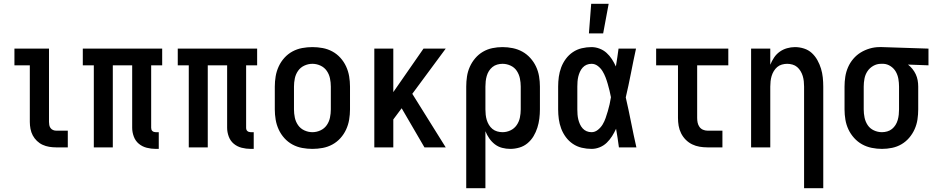

<svg xmlns="http://www.w3.org/2000/svg" viewBox="-20 -776 4915 1011"><path d="M275 0Q257 0 239 -3Q221 -6 204.5 -13.5Q188 -21 174.5 -34Q161 -47 152.5 -63Q144 -79 140.5 -97.5Q137 -116 137 -134V-432H56V-520H238V-134Q238 -126 239.5 -117.5Q241 -109 246 -102Q251 -95 259 -91.5Q267 -88 275 -88H337V0Z M800 8Q776 8 752.5 2Q729 -4 711 -19Q693 -34 684.5 -57Q676 -80 676 -103V-432H574V0H474V-432H416V-520H834V-432H776V-103Q776 -98 777.5 -93.5Q779 -89 782.5 -86Q786 -83 790.5 -81.5Q795 -80 800 -80H816V8Z M1300 8Q1276 8 1252.5 2Q1229 -4 1211 -19Q1193 -34 1184.5 -57Q1176 -80 1176 -103V-432H1074V0H974V-432H916V-520H1334V-432H1276V-103Q1276 -98 1277.5 -93.5Q1279 -89 1282.5 -86Q1286 -83 1290.5 -81.5Q1295 -80 1300 -80H1316V8Z M1625 8Q1598 8 1571 3Q1544 -2 1520 -15Q1496 -28 1477.5 -48.5Q1459 -69 1447.5 -94Q1436 -119 1431.5 -146Q1427 -173 1427 -200V-320Q1427 -347 1431.5 -374Q1436 -401 1447.5 -426Q1459 -451 1477.5 -471.5Q1496 -492 1520 -505Q1544 -518 1571 -523Q1598 -528 1625 -528Q1652 -528 1679 -523Q1706 -518 1730 -505Q1754 -492 1772.5 -471.5Q1791 -451 1802.5 -426Q1814 -401 1818.5 -374Q1823 -347 1823 -320V-200Q1823 -173 1818.5 -146Q1814 -119 1802.5 -94Q1791 -69 1772.5 -48.5Q1754 -28 1730 -15Q1706 -2 1679 3Q1652 8 1625 8ZM1625 -80Q1647 -80 1667.5 -89.5Q1688 -99 1700.5 -117Q1713 -135 1717.5 -156.5Q1722 -178 1722 -200V-320Q1722 -342 1717.5 -363.5Q1713 -385 1700.5 -403Q1688 -421 1667.5 -430.5Q1647 -440 1625 -440Q1603 -440 1582.5 -430.5Q1562 -421 1549.5 -403Q1537 -385 1532.5 -363.5Q1528 -342 1528 -320V-200Q1528 -178 1532.5 -156.5Q1537 -135 1549.5 -117Q1562 -99 1582.5 -89.5Q1603 -80 1625 -80Z M2215 0 2095 -206 2051 -147V0H1951V-520H2051V-291L2210 -520H2327L2151 -282L2327 0Z M2435 215V-320Q2435 -347 2439 -373.5Q2443 -400 2454 -424.5Q2465 -449 2482.5 -469.5Q2500 -490 2523 -503.5Q2546 -517 2572.5 -522.5Q2599 -528 2626 -528Q2653 -528 2680 -522.5Q2707 -517 2730.5 -504Q2754 -491 2772.5 -470.5Q2791 -450 2802.5 -425.5Q2814 -401 2818.5 -374Q2823 -347 2823 -320V-200Q2823 -176 2820 -151.5Q2817 -127 2809.5 -103.5Q2802 -80 2789.5 -59Q2777 -38 2758 -22Q2739 -6 2715 1Q2691 8 2667 8Q2645 8 2624 2.5Q2603 -3 2586 -16Q2569 -29 2556.5 -47Q2544 -65 2536 -85V215ZM2626 -80Q2648 -80 2668 -89.5Q2688 -99 2700.5 -117Q2713 -135 2717.5 -156.5Q2722 -178 2722 -200V-320Q2722 -342 2717.5 -363.5Q2713 -385 2701 -403Q2689 -421 2668.5 -430.5Q2648 -440 2626 -440Q2612 -440 2598 -436Q2584 -432 2573 -423Q2562 -414 2554.5 -402Q2547 -390 2543 -376Q2539 -362 2537.5 -348Q2536 -334 2536 -320V-200Q2536 -186 2537.5 -172Q2539 -158 2543 -144.5Q2547 -131 2554.5 -118.5Q2562 -106 2573 -97Q2584 -88 2598 -84Q2612 -80 2626 -80Z M3095 8Q3069 8 3043.5 2Q3018 -4 2996.5 -18.5Q2975 -33 2959.5 -54Q2944 -75 2935 -99Q2926 -123 2922.5 -148.5Q2919 -174 2919 -200V-320Q2919 -346 2922.5 -371.5Q2926 -397 2935 -421Q2944 -445 2959.5 -466Q2975 -487 2996.5 -501.5Q3018 -516 3043.5 -522Q3069 -528 3095 -528Q3116 -528 3137 -520Q3158 -512 3174 -497.5Q3190 -483 3202 -464.5Q3214 -446 3223 -426Q3227 -450 3230.5 -473.5Q3234 -497 3237 -520H3329Q3315 -456 3302.5 -391.5Q3290 -327 3275 -263Q3290 -198 3303 -132Q3316 -66 3331 0H3239Q3236 -25 3232 -49.5Q3228 -74 3224 -98Q3215 -78 3203 -59Q3191 -40 3175 -24.5Q3159 -9 3138 -0.5Q3117 8 3095 8ZM3095 -80Q3113 -80 3128.5 -92.5Q3144 -105 3153.5 -121Q3163 -137 3169 -154.5Q3175 -172 3180.5 -190.5Q3186 -209 3190 -227Q3194 -245 3197 -264Q3194 -281 3189.5 -299Q3185 -317 3180 -334.5Q3175 -352 3168.5 -369Q3162 -386 3152.5 -401.5Q3143 -417 3128 -428.5Q3113 -440 3095 -440Q3081 -440 3069 -435Q3057 -430 3048 -420Q3039 -410 3033.5 -397.5Q3028 -385 3025 -372.5Q3022 -360 3021 -346.5Q3020 -333 3020 -320V-200Q3020 -187 3021 -173.5Q3022 -160 3025 -147.5Q3028 -135 3033.5 -122.5Q3039 -110 3048 -100Q3057 -90 3069 -85Q3081 -80 3095 -80ZM3081 -600 3093 -756H3185L3156 -600Z M3705 0Q3684 0 3663.5 -3.5Q3643 -7 3624.5 -16Q3606 -25 3591 -40Q3576 -55 3566.5 -74Q3557 -93 3553.5 -113.5Q3550 -134 3550 -155V-432H3435V-520H3815V-432H3651V-155Q3651 -142 3653.5 -130Q3656 -118 3663 -108Q3670 -98 3681.5 -93Q3693 -88 3705 -88H3784V0Z M4214 215V-320Q4214 -334 4212.5 -348Q4211 -362 4207 -375.5Q4203 -389 4195.5 -401.5Q4188 -414 4177.5 -423Q4167 -432 4153 -436Q4139 -440 4125 -440Q4111 -440 4097 -436Q4083 -432 4072.5 -423Q4062 -414 4054.5 -401.5Q4047 -389 4043 -375.5Q4039 -362 4037.5 -348Q4036 -334 4036 -320V0H3935V-520H4036V-435Q4044 -455 4056 -473Q4068 -491 4085.5 -503.5Q4103 -516 4124 -522Q4145 -528 4166 -528Q4190 -528 4213.5 -520.5Q4237 -513 4254.5 -497Q4272 -481 4284 -459.5Q4296 -438 4303 -415Q4310 -392 4312.5 -368Q4315 -344 4315 -320V215Z M4624 8Q4597 8 4570 2.5Q4543 -3 4519.5 -16Q4496 -29 4477.5 -49.5Q4459 -70 4447.5 -94.5Q4436 -119 4431.5 -146Q4427 -173 4427 -200V-320Q4427 -346 4431 -372Q4435 -398 4445.5 -422Q4456 -446 4473 -466Q4490 -486 4512 -499.5Q4534 -513 4559.5 -520.5Q4585 -528 4611 -528H4625L4869 -520V-432L4761 -436Q4774 -426 4784.5 -413Q4795 -400 4802 -385Q4809 -370 4812 -353.5Q4815 -337 4815 -320V-200Q4815 -173 4811 -146.5Q4807 -120 4796 -95.5Q4785 -71 4767.5 -50.5Q4750 -30 4727 -16.5Q4704 -3 4677.5 2.5Q4651 8 4624 8ZM4624 -80Q4638 -80 4652 -84Q4666 -88 4677 -97Q4688 -106 4695.5 -118Q4703 -130 4707 -144Q4711 -158 4712.5 -172Q4714 -186 4714 -200V-320Q4714 -340 4710.5 -360.5Q4707 -381 4697 -398.5Q4687 -416 4669.5 -427.5Q4652 -439 4632 -440H4619Q4597 -440 4578 -429Q4559 -418 4547.5 -400.5Q4536 -383 4532 -362Q4528 -341 4528 -320V-200Q4528 -178 4532.5 -156.5Q4537 -135 4549 -117Q4561 -99 4581.5 -89.5Q4602 -80 4624 -80Z"/></svg>

Font: Iosevka Custom Semibold
Style: Regular
Weight: 600
Designer: Belleve Invis
Foundry: Belleve Invis
Version: Version 27.0.2; ttfautohint (v1.8.4)